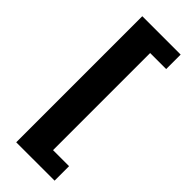

<svg xmlns="http://www.w3.org/2000/svg" viewBox="-288 -771 966 966"><g transform="rotate(45 194.5 -288.5)"><path d="M76 160V-737H349V-634H235V57H349V160Z"/></g></svg>

Font: Archivo SemiBold Black
Style: Regular
Weight: 900
Version: Version 2.001